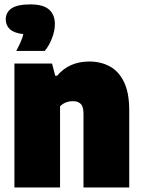

<svg xmlns="http://www.w3.org/2000/svg" viewBox="-20 -832 634 852"><path d="M44 0V-550H211L225 -496H233.5Q286.5 -559 376.5 -559Q427 -559 467 -537.5Q507 -516 530.2 -468.2Q553.5 -420.5 553.5 -341.5V0H350.5V-327Q350.5 -359.5 338 -371.2Q325.5 -383 304.5 -383Q268.5 -383 246.5 -360V0ZM52 -606Q77 -651.5 83.5 -680.5Q42 -685.5 23.8 -702.5Q5.5 -719.5 5.5 -746Q5.5 -777 31.2 -794.8Q57 -812.5 114.5 -812.5Q172 -812.5 197.8 -789.5Q223.5 -766.5 223.5 -725Q223.5 -695 210.5 -661.8Q197.5 -628.5 178.5 -606Z"/></svg>

Font: Encode Sans Semi Condensed Black
Style: Regular
Weight: 900
Width: 4
Designer: Multiple Designers
Foundry: Impallari Type
Version: Version 3.000; ttfautohint (v1.8.3) -l 8 -r 50 -G 200 -x 14 